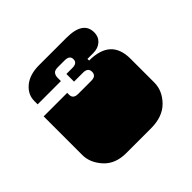

<svg xmlns="http://www.w3.org/2000/svg" viewBox="-97 -803 496 496"><g transform="rotate(-45 150.5 -555.0)"><path d="M102 -395Q62 -395 40 -419.5Q18 -444 18 -472V-613H104V-606Q104 -591 122 -591H170Q188 -591 188 -606Q188 -621 170 -621H137V-649H159Q177 -649 177 -663Q177 -677 159 -677H134Q122 -677 118 -671.5Q114 -666 114 -658V-646H29V-658Q29 -682 49 -698.5Q69 -715 103 -715H203Q264 -715 264 -674Q264 -658 253 -648Q242 -638 224 -638H203V-632Q282 -632 282 -560V-473Q282 -443 258.5 -419Q235 -395 192 -395Z"/></g></svg>

Font: Danfo
Style: Regular
Weight: 400
Designer: Seyi Olusanya, David Udoh, Eyiyemi Adegbite, Mirko Velimirović
Version: Version 1.000